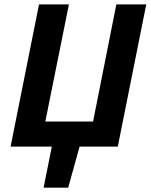

<svg xmlns="http://www.w3.org/2000/svg" viewBox="-20 -672 690 880"><path d="M179.9 188 217.5 0H28.5L158.8 -651.8H295.9L187.7 -115H406.6L513.2 -651.8H650.3L519.9 0H344.7L292.5 188Z"/></svg>

Font: Source Sans 3 VF
Style: Italic
Weight: 200
Italic angle: -11°
Designer: Paul D. Hunt
Foundry: Adobe Systems Incorporated
Version: Version 3.042;hotconv 1.0.118;makeotfexe 2.5.65603